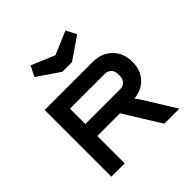

<svg xmlns="http://www.w3.org/2000/svg" viewBox="-189 -869 1018 1018"><g transform="rotate(-45 320.0 -360.0)"><path d="M75.2 -500H435.1Q502.4 -500 543.7 -458.7Q585 -417.5 585 -350.1Q585 -290 549.3 -251Q513.7 -211.9 454.1 -206.1Q466.8 -191.4 472.2 -182.1L585 0H472.2L345.2 -205.1H174.8V0H75.2ZM174.8 -294.9H435.1Q457.5 -294.9 471.2 -308.8Q484.9 -322.8 484.9 -345.2V-359.9Q484.9 -382.3 471.2 -396.2Q457.5 -410.2 435.1 -410.2H174.8ZM284.2 -577.1 160.2 -662.1 189.9 -720.2 320.8 -665 451.2 -720.2 481 -662.1 356.9 -577.1Z"/></g></svg>

Font: Optician Sans
Style: Regular
Weight: 400
Designer: Fábio Duarte Martins, Simen Schikulski
Version: Version 1.002